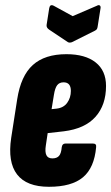

<svg xmlns="http://www.w3.org/2000/svg" viewBox="-20 -711 427 737"><path d="M168 6Q82 6 45.5 -41.5Q9 -89 23 -182L46 -330Q60 -420 106 -461.5Q152 -503 235 -503Q307 -503 347 -471.5Q387 -440 387 -381Q387 -308 346.5 -262.5Q306 -217 225 -207L163 -200L156 -153Q152 -128 158 -115.5Q164 -103 181 -103Q198 -103 206.5 -112.5Q215 -122 217 -146Q219 -160 231 -160H337Q351 -160 349 -146Q342 -67 298.5 -30.5Q255 6 168 6ZM178 -292 197 -294Q224 -297 238 -316.5Q252 -336 252 -362Q252 -395 224 -395Q208 -395 199.5 -384Q191 -373 187 -347ZM352 -689Q359 -693 363 -690Q367 -687 366 -680L355 -610Q354 -603 352 -599.5Q350 -596 344 -593L256 -549Q247 -546 241 -549L169 -597Q157 -605 159 -616L169 -680Q172 -696 186 -689L259 -649Z"/></svg>

Font: Sofia Sans Extra Condensed Black
Style: Italic
Weight: 900
Italic angle: -9°
Version: Version 4.100